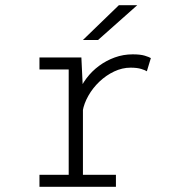

<svg xmlns="http://www.w3.org/2000/svg" viewBox="-20 -722 690 742"><path d="M132.5 0V-46.5H245.5V-453.5H132.5V-500H294.5L300.5 -373V-46.5H428V0ZM299.5 -292.5 268.5 -300.5Q270 -331.5 282 -362Q294 -392.5 314.5 -419.8Q335 -447 362.8 -467.5Q390.5 -488 423.5 -500Q456.5 -512 493 -512Q522.5 -512 539.5 -506.8Q556.5 -501.5 563 -497.5L547.5 -446.5Q542 -450.5 526 -455.5Q510 -460.5 484.5 -460.5Q452.5 -460.5 421.2 -445.8Q390 -431 364.2 -406.5Q338.5 -382 321.5 -352Q304.5 -322 299.5 -292.5ZM359 -567.5H300.5L439.5 -702H510.5Z"/></svg>

Font: Trispace Thin ExtraLight
Style: Regular
Weight: 250
Version: Version 1.210